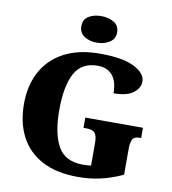

<svg xmlns="http://www.w3.org/2000/svg" viewBox="-100 -1028 1009 1125"><g transform="rotate(10 405.0 -466.0)"><path d="M440 10Q310 10 224.5 -36Q139 -82 96.5 -164.5Q54 -247 54 -358Q54 -466 98 -548.5Q142 -631 229 -677.5Q316 -724 444 -724Q578 -724 646.5 -689.5Q715 -655 715 -605Q715 -568 677.5 -538.5Q640 -509 560 -509Q560 -580 529 -616Q498 -652 442 -652Q345 -652 304.5 -575.5Q264 -499 264 -358Q264 -217 307 -141.5Q350 -66 454 -66Q476 -66 504 -69V-206Q504 -243 491 -261Q478 -279 441 -279H422V-340H765V-279H756Q724 -279 714 -260.5Q704 -242 704 -202V-50Q640 -20 575.5 -5Q511 10 440 10ZM412 -784Q367 -784 336.5 -804.5Q306 -825 306 -863Q306 -904 336.5 -923Q367 -942 412 -942Q455 -942 487 -923Q519 -904 519 -863Q519 -825 487 -804.5Q455 -784 412 -784Z"/></g></svg>

Font: Noto Serif Ethiopic Black
Style: Regular
Weight: 900
Designer: Monotype Design Team
Foundry: Monotype Imaging Inc.
Version: Version 2.102; ttfautohint (v1.8.4.7-5d5b)